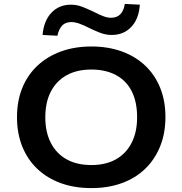

<svg xmlns="http://www.w3.org/2000/svg" viewBox="-20 -953 934 983"><path d="M448 10Q361 10 291 -15.5Q221 -41 171 -88.5Q121 -136 94 -203Q67 -270 67 -353Q67 -436 94 -502.5Q121 -569 171.5 -616.5Q222 -664 292 -689.5Q362 -715 448 -715Q534 -715 604 -689.5Q674 -664 723.5 -617Q773 -570 800 -503.5Q827 -437 827 -354Q827 -271 800 -204Q773 -137 723.5 -89Q674 -41 604 -15.5Q534 10 448 10ZM448 -108Q521 -108 573 -137Q625 -166 653.5 -221Q682 -276 682 -353Q682 -431 654.5 -485.5Q627 -540 574 -568.5Q521 -597 448 -597Q374 -597 321.5 -568Q269 -539 240.5 -484.5Q212 -430 212 -352Q212 -276 240.5 -221Q269 -166 321.5 -137Q374 -108 448 -108ZM274 -770 198 -774Q204 -846 243 -887.5Q282 -929 343 -929Q374 -929 403 -917.5Q432 -906 461 -892Q488 -878 509 -870Q530 -862 548 -862Q579 -862 596.5 -880.5Q614 -899 619 -933L696 -929Q691 -856 652 -815Q613 -774 552 -774Q521 -774 490.5 -786Q460 -798 434 -811Q409 -824 386.5 -832Q364 -840 345 -840Q315 -840 298 -822Q281 -804 274 -770Z"/></svg>

Font: Nunito Sans 10pt SemiExpanded
Style: Bold
Weight: 700
Width: 6
Designer: Vernon Adams
Foundry: Vernon Adams
Version: Version 3.101;gftools[0.9.27]